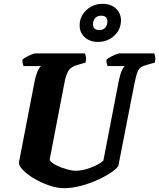

<svg xmlns="http://www.w3.org/2000/svg" viewBox="-20 -983 831 1003"><path d="M315 0Q279 0 237.5 -14Q196 -28 159.5 -49.5Q123 -71 100.5 -94Q78 -117 79 -135L161 -559Q166 -587 175.5 -609Q185 -631 195 -638H103Q102 -642 99 -651Q96 -660 97 -671Q104 -678 118 -685.5Q132 -693 145.5 -698.5Q159 -704 165 -704H424Q426 -699 428.5 -687Q431 -675 427 -656L382 -643Q353 -635 339.5 -616Q326 -597 318 -557L239 -147Q249 -132 274 -119.5Q299 -107 327.5 -99Q356 -91 375 -91Q410 -91 452.5 -106.5Q495 -122 520 -144L600 -558Q607 -593 616 -613.5Q625 -634 633 -638H542Q541 -642 538 -651Q535 -660 536 -671Q543 -678 557 -685.5Q571 -693 584.5 -698.5Q598 -704 604 -704H786Q788 -699 790.5 -687Q793 -675 789 -656L750 -645Q731 -640 719 -633.5Q707 -627 699 -608.5Q691 -590 683 -550L598 -115Q584 -97 553 -77Q522 -57 481.5 -39.5Q441 -22 397.5 -11Q354 0 315 0ZM492 -764Q449 -764 422.5 -788.5Q396 -813 396 -850Q396 -897 431 -930Q466 -963 516 -963Q559 -963 585.5 -938.5Q612 -914 612 -876Q612 -845 596 -819.5Q580 -794 553 -779Q526 -764 492 -764ZM499 -826Q519 -826 530 -838.5Q541 -851 541 -871Q541 -901 508 -901Q489 -901 477.5 -889Q466 -877 466 -856Q466 -826 499 -826Z"/></svg>

Font: Texturina 72pt 72pt Black
Style: Italic
Weight: 900
Italic angle: -11°
Designer: Guillermo Torres Carreño
Foundry: Omnibus-Type
Version: Version 1.002; ttfautohint (v1.8.3)